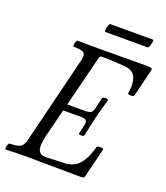

<svg xmlns="http://www.w3.org/2000/svg" viewBox="-147 -909 876 1013"><g transform="rotate(20 291.5 -402.5)"><path d="M5 3Q1 3 1 -6Q1 -15 5 -24.5Q9 -34 13 -34Q57 -34 74 -45Q91 -56 99 -93L218 -577Q226 -609 213.5 -619.5Q201 -630 156 -630Q152 -630 152.5 -639.5Q153 -649 157 -658Q161 -667 165 -667Q192 -666 219.5 -666Q247 -666 275 -666Q346 -666 415.5 -666.5Q485 -667 549 -667Q571 -667 578 -664.5Q585 -662 583 -653L545 -498Q544 -493 535 -491.5Q526 -490 517.5 -491.5Q509 -493 510 -498Q514 -518 514 -537Q514 -581 496 -602.5Q478 -624 438 -626Q398 -629 367 -630Q336 -631 315 -631Q303 -631 300 -619L228 -332H328Q350 -332 360.5 -338.5Q371 -345 376 -369L389 -425Q390 -430 398 -432Q406 -434 414 -432Q422 -430 422 -424Q414 -399 406 -369.5Q398 -340 393 -319Q389 -299 382 -270Q375 -241 369 -210Q368 -206 360 -204Q352 -202 345 -204Q338 -206 339 -211L350 -258Q355 -277 349 -286Q343 -295 320 -295H219L179 -137Q175 -118 173 -103.5Q171 -89 171 -78Q171 -32 216 -32L322 -36Q370 -38 400.5 -70.5Q431 -103 450 -173Q452 -178 461 -179.5Q470 -181 478.5 -179.5Q487 -178 487 -173L447 -9Q445 -2 440 0.5Q435 3 422 3Q349 3 271.5 1.5Q194 0 114 0Q59 0 5 3ZM286 -760Q282 -760 283 -772Q284 -784 288 -796Q292 -808 296 -808H536Q541 -808 539 -796Q537 -784 532.5 -772Q528 -760 523 -760Z"/></g></svg>

Font: Junicode Two Beta Condensed
Style: Italic
Weight: 400
Width: 3
Italic angle: -9°
Version: Version 1.053; ttfautohint (v1.8.4)